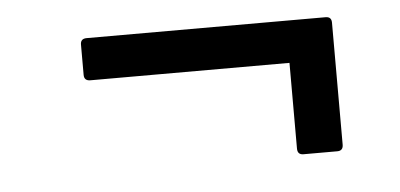

<svg xmlns="http://www.w3.org/2000/svg" viewBox="-30 -382 660 317"><g transform="rotate(-5 300.0 -224.0)"><path d="M461.9 -112.8Q452.1 -112.8 452.1 -123V-265.1H122.1Q111.8 -265.1 111.8 -274.9V-325.2Q111.8 -335 122.1 -335H518.1Q527.8 -335 527.8 -325.2V-123Q527.8 -112.8 518.1 -112.8Z"/></g></svg>

Font: Sofia Sans
Style: Italic
Weight: 400
Italic angle: -9°
Designer: Botio Nikoltchev, Ani Petrova
Foundry: lettersoup
Version: Version 4.100